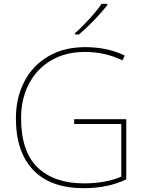

<svg xmlns="http://www.w3.org/2000/svg" viewBox="-20 -972 760 1002"><path d="M639 -350V-36Q544 10 417 10Q244 10 153.5 -84.5Q63 -179 63 -355Q63 -461 106.5 -545.5Q150 -630 232 -678Q314 -726 424 -726Q542 -726 631 -682L619 -657Q528 -701 423 -701Q322 -701 246.5 -656.5Q171 -612 130.5 -533.5Q90 -455 90 -356Q90 -181 176.5 -98Q263 -15 419 -15Q530 -15 613 -50V-325H367V-350ZM540 -945Q512 -909 471 -866.5Q430 -824 392 -792H371V-798Q406 -829 447.5 -874.5Q489 -920 510 -952H540Z"/></svg>

Font: Noto Sans UI Thin
Style: Regular
Weight: 250
Designer: Monotype Design Team
Foundry: Monotype Imaging Inc.
Version: Version 1.001